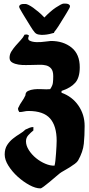

<svg xmlns="http://www.w3.org/2000/svg" viewBox="-20 -898 495 1064"><path d="M116 -706 130 -707 141 -701Q130 -680 145 -672.5Q160 -665 183.5 -664.5Q207 -664 231 -667.5Q255 -671 262 -671Q331 -671 376.5 -634.5Q422 -598 422 -525Q422 -468 397 -439.5Q372 -411 321 -394V-384Q380 -363 414.5 -313Q449 -263 449 -200Q449 -146 444.5 -101.5Q440 -57 413 -9Q408 0 394.5 10Q381 20 365 30Q349 40 334.5 48Q320 56 312 62Q304 68 288 82Q272 96 255 110Q238 124 223.5 135Q209 146 204 146Q177 146 143 127.5Q109 109 78.5 81.5Q48 54 27 21Q6 -12 6 -42Q6 -73 19.5 -94Q33 -115 52 -130Q71 -145 90 -156.5Q109 -168 121 -180Q132 -185 142.5 -189.5Q153 -194 165 -194V-175Q151 -164 137.5 -149.5Q124 -135 124 -115Q124 -91 140 -66Q156 -41 180 -21.5Q204 -2 231.5 9.5Q259 21 282 20Q285 11 287 -8Q289 -27 290.5 -48Q292 -69 293 -88Q294 -107 294 -118Q294 -200 257.5 -241.5Q221 -283 138 -283Q125 -283 112.5 -280Q100 -277 87 -277Q80 -286 80 -296Q80 -300 82 -302Q90 -320 101.5 -336Q113 -352 121 -370Q121 -387 135.5 -394Q150 -401 169 -403Q188 -405 207.5 -404Q227 -403 237 -403L258 -404Q271 -423 273 -438Q275 -453 275 -476Q275 -504 264 -517.5Q253 -531 235.5 -535.5Q218 -540 197 -539Q176 -538 156 -538Q144 -538 123.5 -537.5Q103 -537 83 -540Q63 -543 48 -551.5Q33 -560 33 -578Q33 -597 43.5 -613.5Q54 -630 67.5 -645.5Q81 -661 95 -676Q109 -691 116 -706ZM173 -718Q163 -729 150 -750.5Q137 -772 114 -809Q108 -820 102 -829Q96 -838 90 -850Q84 -861 87.5 -866.5Q91 -872 97.5 -874Q104 -876 111.5 -876Q119 -876 122 -876Q127 -876 138.5 -870.5Q150 -865 164 -855Q178 -845 194.5 -831Q211 -817 226 -801Q241 -817 257.5 -831.5Q274 -846 289 -856Q304 -866 315.5 -872Q327 -878 332 -878Q335 -878 342.5 -878Q350 -878 356.5 -876Q363 -874 366.5 -868.5Q370 -863 364 -852Q358 -840 352 -831Q346 -822 340 -811Q317 -773 303 -751.5Q289 -730 279 -719L281 -715H276Q267 -712 252.5 -709Q238 -706 223 -705Q208 -704 194.5 -706.5Q181 -709 174 -717H173Z"/></svg>

Font: CAT Schmalfette Thannhaeuser
Style: Regular
Weight: 700
Designer: Peter Wiegel nach Herbert Thanhaeuser 1939/40
Foundry: CAT-Fonts, Peter Wiegel
Version: Version 1.000